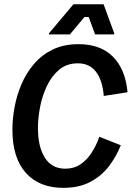

<svg xmlns="http://www.w3.org/2000/svg" viewBox="-20 -870 619 902"><path d="M277.5 12.5Q164.2 12.5 101.3 -57.9Q38.3 -128.3 38.3 -260.8Q38.3 -312.5 48.8 -368.3Q59.2 -424.2 81.7 -476.2Q104.2 -528.3 140.4 -570.4Q176.7 -612.5 228.3 -637.5Q280 -662.5 349.2 -662.5Q451.7 -662.5 510.4 -603.8Q569.2 -545 579.2 -436.7L467.5 -419.2Q461.7 -492.5 431.2 -532.5Q400.8 -572.5 345.8 -572.5Q293.3 -572.5 257.5 -542.1Q221.7 -511.7 199.6 -464.6Q177.5 -417.5 167.9 -365.4Q158.3 -313.3 158.3 -269.2Q158.3 -179.2 191.2 -128.3Q224.2 -77.5 286.7 -77.5Q327.5 -77.5 357.9 -97.9Q388.3 -118.3 410.4 -152.5Q432.5 -186.7 446.7 -227.5L547.5 -187.5Q525.8 -133.3 490.8 -87.9Q455.8 -42.5 403.3 -15Q350.8 12.5 277.5 12.5ZM210 -708.3V-713.3L325 -850H466.7L516.7 -713.3V-708.3H426.7L396.7 -790H376.7L308.3 -708.3Z"/></svg>

Font: Familjen Grotesk Medium
Style: Italic
Weight: 500
Italic angle: -9.46201°
Designer: Anders Wikstroem, Jonas Baeckman, Matilda Gysing, Kristian Moeller
Foundry: Familjen STHLM AB
Version: Version 2.002; ttfautohint (v1.8.4.7-5d5b)